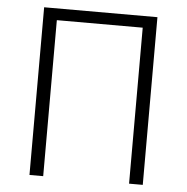

<svg xmlns="http://www.w3.org/2000/svg" viewBox="-52 -780 808 831"><g transform="rotate(5 352.0 -364.5)"><path d="M106.4 0V-728.5H598.6V0H539.1V-677.7H166V0Z"/></g></svg>

Font: Taipei Sans TC Beta Light
Style: Regular
Weight: 300
Designer: JT Foundry
Foundry: JT Foundry
Version: Version 1.000